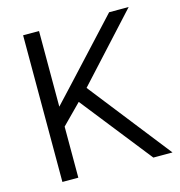

<svg xmlns="http://www.w3.org/2000/svg" viewBox="-106 -805 841 899"><g transform="rotate(-15 314.5 -355.5)"><path d="M527.3 0 257.3 -342.3 163.6 -247.6V0H86.4V-710.9H163.6V-344.2L250.5 -437.5L503.4 -710.9H598.1L309.6 -396L620.1 0Z"/></g></svg>

Font: Vazirmatn RD UI Light
Style: Regular
Weight: 300
Designer: Saber Rastikerdar
Foundry: Saber Rastikerdar
Version: Version 33.003